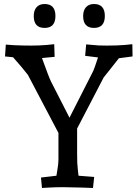

<svg xmlns="http://www.w3.org/2000/svg" viewBox="-20 -932 685 956"><path d="M184 -48 261 -57Q262 -66 266.5 -91.5Q271 -117 271 -137V-270L119 -559Q94 -592 45 -647L5 -651L9 -710L49 -707Q95 -705 134.5 -705Q174 -705 211 -708L250 -712L252 -649L189 -643Q225 -543 234 -526L326 -346L444 -578Q449 -588 468 -646L404 -654L409 -711L444 -708Q463 -705 512.5 -705Q562 -705 600 -708L639 -712L640 -651L572 -642L496 -546L364 -292V-167Q364 -114 367 -93L371 -57L449 -51L443 4L390 2Q328 0 293.5 0Q259 0 221 2L189 4ZM202 -912Q256 -912 256 -852.5Q256 -793 202 -793Q148 -793 148 -852Q148 -880 162 -896Q176 -912 202 -912ZM448 -912Q502 -912 502 -852.5Q502 -793 448 -793Q394 -793 394 -852Q394 -880 408 -896Q422 -912 448 -912Z"/></svg>

Font: Andada
Style: Regular
Weight: 400
Designer: Carolina Giovagnoli
Foundry: Carolina Giovagnoli
Version: Version 1.002